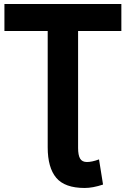

<svg xmlns="http://www.w3.org/2000/svg" viewBox="-20 -730 625 954"><path d="M368 -576V5Q368 41 378 58Q388 75 412 75Q437 75 472 62L492 187Q441 204 401 204Q302 204 259.5 153.5Q217 103 217 2V-576H2V-710H583V-576Z"/></svg>

Font: Repo
Style: Bold
Weight: 700
Designer: Stefan Peev
Foundry: Context Ltd
Version: Version 001.000